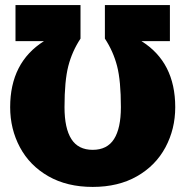

<svg xmlns="http://www.w3.org/2000/svg" viewBox="-20 -716 730 756"><path d="M20 -294Q20 -470 153 -554H41V-696H297V-564Q264 -514 249 -456Q234 -398 234 -294Q234 -211 261 -168.5Q288 -126 345 -126Q402 -126 429 -168.5Q456 -211 456 -294Q456 -398 441 -456Q426 -514 393 -564V-696H649V-554H537Q670 -471 670 -294Q670 -208 631.5 -136Q593 -64 519.5 -22Q446 20 345 20Q244 20 170.5 -22Q97 -64 58.5 -136Q20 -208 20 -294Z"/></svg>

Font: Fira Sans Black
Style: Regular
Weight: 900
Designer: Carrois Corporate & Edenspiekermann AG
Foundry: Carrois Corporate GbR & Edenspiekermann AG
Version: Version 4.203